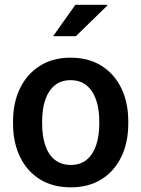

<svg xmlns="http://www.w3.org/2000/svg" viewBox="-20 -782 598 812"><path d="M279.3 10.3Q203.1 10.3 148.4 -23.9Q93.8 -58.1 64.5 -118.9Q35.2 -179.7 35.2 -258.8V-269Q35.2 -347.7 64.5 -408.2Q93.8 -468.8 148.4 -503.4Q203.1 -538.1 278.3 -538.1Q354.5 -538.1 409.2 -503.7Q463.9 -469.2 493.2 -408.7Q522.5 -348.1 522.5 -269V-258.8Q522.5 -179.7 493.2 -118.9Q463.9 -58.1 409.4 -23.9Q355 10.3 279.3 10.3ZM279.3 -84.5Q320.3 -84.5 346.9 -106.7Q373.5 -128.9 386.7 -168.2Q399.9 -207.5 399.9 -258.8V-269Q399.9 -319.8 386.7 -358.9Q373.5 -397.9 346.7 -420.4Q319.8 -442.9 278.3 -442.9Q237.8 -442.9 210.9 -420.4Q184.1 -397.9 171.1 -358.9Q158.2 -319.8 158.2 -269V-258.8Q158.2 -207.5 171.1 -168.2Q184.1 -128.9 211.2 -106.7Q238.3 -84.5 279.3 -84.5ZM204.6 -628.9 298.8 -761.7H433.1L434.1 -758.8L300.8 -628.9H208.5Z"/></svg>

Font: Roboto Slab LO Medium
Style: Regular
Weight: 500
Designer: Google
Version: Version 2.000